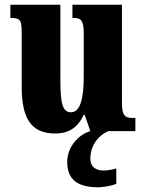

<svg xmlns="http://www.w3.org/2000/svg" viewBox="-20 -556 617 814"><path d="M214 10C273 10 311 -17 335 -69H339L363 0C313 14 265 67 265 130C265 205 308 238 397 238C414 238 456 232 473 223V158C453 164 435 167 420 167C387 167 363 152 363 117C363 54 405 13 440 0H554V-56H544C515 -56 497 -60 497 -118V-536H287V-480H290C319 -480 335 -475 335 -418V-230C335 -138 320 -80 281 -80C243 -80 236 -123 236 -222V-536H24V-480H27C70 -480 72 -466 72 -409V-188C72 -54 112 10 214 10Z"/></svg>

Font: Noto Serif Hebrew ExtraCondensed Black
Style: Regular
Weight: 900
Width: 2
Designer: Monotype Design Team
Foundry: Monotype Imaging Inc.
Version: Version 2.004